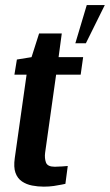

<svg xmlns="http://www.w3.org/2000/svg" viewBox="-20 -715 423 739"><path d="M148.6 3.4Q125.5 3.4 103.5 -0.9Q81.5 -5.2 64.5 -16.7Q47.4 -28.2 39.6 -49.8Q31.8 -71.4 36.9 -107L82.3 -427.6H35.5L45 -485.9L101.4 -495L130.5 -586.3H217.8L205.5 -495H300L290.5 -427.6H196L153.6 -126.7Q151 -106 156.9 -89.6Q162.8 -73.2 191 -73.2Q203.6 -73.2 220.6 -74.5Q237.6 -75.9 240.8 -76.2L231.7 -7.4Q229.5 -7.1 217.1 -4.4Q204.7 -1.7 186.5 0.9Q168.4 3.4 148.6 3.4ZM270 -548.4 313.9 -695.4H383.3L310.5 -548.4Z"/></svg>

Font: Alumni Sans SC Thin
Style: Italic
Weight: 100
Italic angle: -8°
Designer: Robert E. Leuschke
Foundry: Robert E. Leuschke
Version: Version 1.016